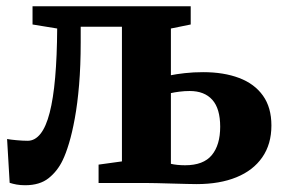

<svg xmlns="http://www.w3.org/2000/svg" viewBox="-20 -568 881 596"><path d="M58 7Q43.5 7 31.2 4.8Q19 2.5 10 -0.5L2 -136.5Q12.5 -134.5 31.5 -132.8Q50.5 -131 66 -131Q88.5 -131 105.8 -152.8Q123 -174.5 134.2 -218.2Q145.5 -262 151.2 -327.2Q157 -392.5 157.5 -479.5L81 -492V-548.5H572V-492L510.5 -479.5V-334.5Q527 -338 553.8 -341Q580.5 -344 610.5 -344Q674.5 -344 722.2 -326Q770 -308 796.2 -271.2Q822.5 -234.5 822.5 -178.5Q822.5 -120.5 794.2 -79.8Q766 -39 714 -17.8Q662 3.5 590.5 3.5Q581.5 3.5 560.5 3Q539.5 2.5 514.2 1.8Q489 1 466.2 0.5Q443.5 0 430.5 0H286V-57L358.5 -67V-485H230.5V-437Q230.5 -363.5 225.5 -304.5Q220.5 -245.5 212.2 -200.5Q204 -155.5 194.2 -123.2Q184.5 -91 174.5 -70.5Q158.5 -37 131 -15Q103.5 7 58 7ZM554.5 -55Q611.5 -55 637.5 -86.5Q663.5 -118 663.5 -174.5Q663.5 -231 639 -258.2Q614.5 -285.5 569 -285.5Q553 -285.5 537.2 -283.5Q521.5 -281.5 510.5 -279V-59.5Q518.5 -57.5 530.5 -56.2Q542.5 -55 554.5 -55Z"/></svg>

Font: Merriweather 36pt ExtraBold
Style: Regular
Weight: 800
Designer: Eben Sorkin
Foundry: Eben Sorkin
Version: Version 2.100